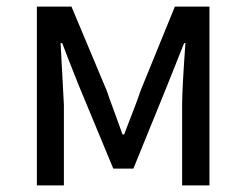

<svg xmlns="http://www.w3.org/2000/svg" viewBox="-20 -563 747 583"><path d="M92 0V-543H197L304 -288Q311 -267 327.5 -222.5Q344 -178 352 -155H357Q400 -265 407 -288L511 -543H616V0H533V-245Q533 -292 543 -432H539Q536 -425 488 -304L385 -51H324L219 -304Q179 -404 169 -432H164L174 -245V0Z"/></svg>

Font: Swei Fan Sans CJK TC
Style: Regular
Weight: 400
Version: Version 2.130